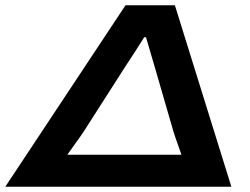

<svg xmlns="http://www.w3.org/2000/svg" viewBox="-65 -707 945 727"><path d="M-44.9 0 410.2 -687H597.2L811 0ZM189.9 -121.1H622.1Q594.2 -197.8 585.9 -229L521 -453.1Q493.2 -546.4 487.8 -565.9H481Q446.8 -511.2 410.2 -456.1L264.2 -228Q251.5 -206.1 189.9 -121.1Z"/></svg>

Font: Archivo Expanded SemiBold
Style: Italic
Weight: 600
Width: 7
Italic angle: -10°
Designer: Hector Gatti
Foundry: Omnibus-Type
Version: Version 2.001